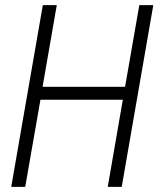

<svg xmlns="http://www.w3.org/2000/svg" viewBox="-20 -731 627 751"><path d="M456.1 0H401.4L460.4 -340.8H138.2L78.6 0H23.9L147.5 -710.9H202.1L146.5 -391.6H469.2L524.9 -710.9H579.6Z"/></svg>

Font: Roboto Mono Light
Style: Italic
Weight: 300
Designer: Google
Version: Version 2.000985; 2015; ttfautohint (v1.3)